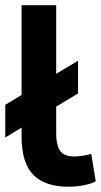

<svg xmlns="http://www.w3.org/2000/svg" viewBox="-26 -708 390 738"><path d="M274 -474.7V-348.7L190 -298.3V-198Q190 -138 213 -119.8Q236 -101.7 283 -108.3Q297.3 -109.7 310 -112.8Q322.7 -116 324.7 -116.7L342 -11.3Q332.7 -5.3 317.3 -1Q302 3.3 285.3 6Q268.7 8.7 255 9.3Q156.7 14 106.8 -31.3Q57 -76.7 57 -182.7V-217.7L-5.7 -179.3V-305L57 -343V-688H190V-424Z"/></svg>

Font: Nata Sans
Style: Regular
Weight: 400
Designer: Daniel Uzquiano Cruz
Version: Version 1.001